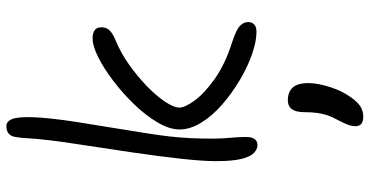

<svg xmlns="http://www.w3.org/2000/svg" viewBox="-292 -507 1133 588"><g transform="rotate(-90 274.0 -212.5)"><path d="M471 7Q442 7 403 -6.5Q364 -20 323.5 -44Q283 -68 248.5 -98Q214 -128 193 -162Q172 -196 172 -229Q172 -259 193 -295Q214 -331 247.5 -366Q281 -401 319.5 -430.5Q358 -460 393 -477.5Q428 -495 451 -495Q467 -495 476 -488.5Q485 -482 485 -468Q485 -452 474.5 -442Q464 -432 444 -424Q407 -409 371 -383.5Q335 -358 305 -329Q275 -300 257 -273Q239 -246 239 -229Q239 -212 261 -182Q283 -152 327.5 -120.5Q372 -89 438 -68Q478 -55 489.5 -43.5Q501 -32 501 -19Q501 -7 493.5 0Q486 7 471 7ZM124 10Q112 10 100.5 -0.5Q89 -11 82 -38.5Q75 -66 75 -117Q75 -158 82.5 -225.5Q90 -293 102 -375Q114 -457 127 -541Q135 -593 138.5 -623Q142 -653 143.5 -670.5Q145 -688 145.5 -701Q146 -714 149 -731Q151 -745 159.5 -752Q168 -759 182 -759Q197 -759 204 -741Q211 -723 209.5 -676.5Q208 -630 195 -544Q183 -470 174.5 -417.5Q166 -365 160 -327Q154 -289 150.5 -258Q147 -227 145.5 -196.5Q144 -166 144 -129Q144 -97 146.5 -73.5Q149 -50 149 -25Q149 -7 142.5 1.5Q136 10 124 10ZM211 334Q182 334 182 310Q182 300 185.5 289.5Q189 279 202 254Q211 238 216 222.5Q221 207 223 190Q225 173 225 154Q225 128 234 115.5Q243 103 262 103Q286 103 300 117.5Q314 132 314 167Q314 195 301 235Q288 275 263 306Q250 322 237.5 328Q225 334 211 334Z"/></g></svg>

Font: Shantell Sans Light
Style: Regular
Weight: 300
Designer: Stephen Nixon, Anya Danilova, Shantell Martin
Foundry: Arrow Type
Version: Version 1.011;[c5ecc13dd]